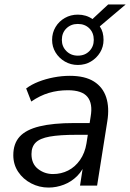

<svg xmlns="http://www.w3.org/2000/svg" viewBox="-20 -837 587 866"><path d="M199 9Q157 9 120.5 -10Q84 -29 62 -62Q40 -95 40 -137Q40 -189 68.5 -220.5Q97 -252 158 -267Q219 -282 315 -282H395L387 -229H326Q249 -229 204.5 -221Q160 -213 141 -194Q122 -175 122 -142Q122 -98 151.5 -75Q181 -52 219 -52Q256 -52 287.5 -68Q319 -84 341 -115.5Q363 -147 370 -190L389 -312Q399 -370 374.5 -400Q350 -430 286 -430Q241 -430 200.5 -418Q160 -406 121 -379L98 -438Q122 -456 154 -468.5Q186 -481 222.5 -488Q259 -495 295 -495Q363 -495 403.5 -469.5Q444 -444 459 -398Q474 -352 464 -290L418 0H341L358 -110H368Q355 -70 328.5 -43.5Q302 -17 268 -4Q234 9 199 9ZM331 -544Q299 -544 272.5 -559.5Q246 -575 230.5 -600.5Q215 -626 215 -657Q215 -689 230.5 -715Q246 -741 272.5 -756Q299 -771 331 -771Q350 -771 366.5 -766Q383 -761 397 -751L468 -817H547L430 -718Q439 -705 443 -690Q447 -675 447 -657Q447 -626 431.5 -600.5Q416 -575 390 -559.5Q364 -544 331 -544ZM331 -586Q363 -586 383 -606.5Q403 -627 403 -657Q403 -689 383 -709Q363 -729 331 -729Q300 -729 279.5 -709Q259 -689 259 -657Q259 -627 279.5 -606.5Q300 -586 331 -586Z"/></svg>

Font: Nunito Sans 12pt
Style: Italic
Weight: 400
Italic angle: -9°
Designer: Vernon Adams
Foundry: Vernon Adams
Version: Version 3.101;gftools[0.9.27]